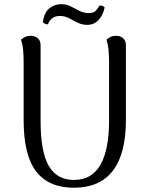

<svg xmlns="http://www.w3.org/2000/svg" viewBox="-20 -871 698 904"><path d="M572.8 -658.2V-305.4Q572.8 -147.5 511.4 -67.3Q450 12.9 328.3 12.9Q209.4 12.9 150.3 -63.8Q91.3 -140.5 91.3 -305.4V-577.4Q91.3 -606.9 88.9 -634.5Q86.5 -662.1 78.8 -684.2Q84.6 -689.5 96.5 -696Q108.3 -702.4 125.5 -702.4Q145 -702.4 158 -690.9Q171.1 -679.4 171.1 -658.2V-302.2Q171.1 -156.9 209.3 -90.4Q247.5 -23.8 328.3 -23.8Q412 -23.8 452.8 -94.8Q493.5 -165.7 493.5 -302.2V-577.4Q493.5 -606.9 491.1 -634.5Q488.7 -662.1 481.1 -684.2Q486.8 -689.5 498.5 -696Q510.1 -702.4 527.2 -702.4Q546.8 -702.4 559.8 -690.9Q572.8 -679.4 572.8 -658.2ZM472.6 -836.4Q465.6 -800.3 444.5 -777.2Q423.5 -754 390.5 -754Q366 -754 345.1 -764.5Q324.2 -774.9 304.7 -785.4Q285.1 -795.8 263.2 -795.8Q239.6 -795.8 226.1 -785.4Q212.6 -774.9 205.7 -756.6Q200.2 -755.6 193.4 -758.7Q186.5 -761.7 181.6 -766.2Q188.2 -812.9 212.8 -832.1Q237.4 -851.3 267.6 -851.3Q293.1 -851.3 313.4 -840.8Q333.8 -830.4 354.1 -819.9Q374.4 -809.5 397.8 -809.5Q420.5 -809.5 430.5 -819.9Q440.4 -830.3 448.5 -844.9Q456.8 -844.9 462.3 -843.2Q467.7 -841.4 472.6 -836.4Z"/></svg>

Font: Arima Thin
Style: Regular
Weight: 100
Designer: Joana Correia and Natanael Gama
Foundry: NDISCOVER
Version: Version 1.101;gftools[0.9.23]